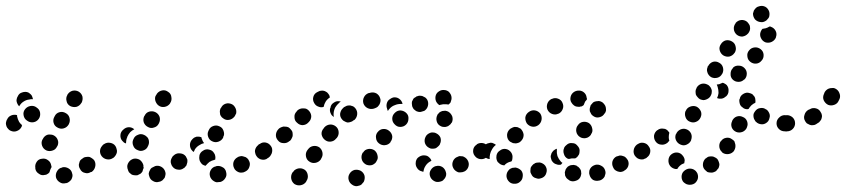

<svg xmlns="http://www.w3.org/2000/svg" viewBox="-28 -590 2873 652"><path d="M214 20Q217 15 218 9Q219 4 217 -1Q215 -12 205 -18Q195 -24 184 -22L183 -21Q177 -20 173 -17Q169 -14 166 -9Q163 -4 162 1Q161 7 162 12Q165 23 175 29Q184 35 195 32H197Q202 31 207 27Q211 24 214 20ZM92 -17Q92 -19 92 -20Q90 -31 97 -41Q103 -50 115 -51Q126 -53 135 -46Q144 -40 146 -28Q146 -28 146 -28Q146 -26 147 -24Q147 -23 147 -21Q147 -21 146 -21Q142 -13 140 -5Q137 -1 133 1Q129 4 124 4Q113 7 104 0Q94 -6 92 -17ZM293 -44Q290 -49 285 -52Q281 -55 276 -57Q271 -58 265 -57Q260 -57 255 -54L254 -53Q249 -50 245 -46Q242 -42 241 -36Q239 -31 240 -26Q241 -20 244 -16Q246 -11 251 -7Q255 -4 260 -3Q266 -1 271 -2Q276 -3 281 -6H283Q292 -12 295 -23Q298 -34 293 -44ZM363 -93Q357 -102 346 -104Q335 -106 325 -99H324Q314 -92 312 -81Q310 -70 317 -60Q324 -51 335 -49Q346 -47 355 -53L357 -54Q366 -61 368 -72Q370 -83 363 -93ZM130 -79Q140 -75 151 -79Q161 -82 166 -93L167 -94Q172 -105 168 -115Q164 -126 153 -131Q149 -133 143 -133Q138 -134 132 -132Q127 -130 123 -126Q119 -122 117 -117L116 -116Q111 -106 115 -95Q119 -84 130 -79ZM47 -165Q41 -170 37 -176Q32 -185 30 -195Q30 -197 30 -199Q20 -202 10 -198Q0 -194 -4 -184L-5 -183Q-7 -178 -8 -172Q-8 -167 -6 -161Q-4 -156 0 -152Q3 -148 8 -146Q19 -141 29 -145Q40 -149 45 -159L46 -161Q46 -162 46 -163Q47 -164 47 -165ZM167 -157Q177 -151 188 -154Q199 -157 205 -167L206 -169Q211 -179 208 -190Q205 -201 195 -206Q185 -212 174 -209Q163 -206 158 -196L157 -194Q151 -184 154 -173Q157 -162 167 -157ZM86 -175Q92 -176 96 -179Q101 -182 104 -187Q110 -196 108 -208Q106 -219 96 -225Q96 -225 95 -226Q86 -232 75 -230Q64 -228 57 -219Q50 -210 52 -199Q54 -187 63 -181Q65 -180 66 -179Q70 -176 76 -175Q81 -174 86 -175ZM239 -279Q230 -284 219 -282Q208 -279 202 -270L201 -269Q201 -269 201 -269Q201 -268 201 -268Q195 -258 198 -247Q200 -236 210 -230Q220 -225 231 -227Q242 -230 248 -240L249 -241Q254 -251 252 -262Q249 -273 239 -279ZM31 -261 32 -262Q36 -273 47 -276Q58 -280 68 -276Q73 -273 77 -269Q81 -265 82 -260Q83 -258 83 -257Q84 -255 84 -253Q78 -254 71 -252Q61 -251 52 -245Q44 -240 39 -232Q38 -231 37 -229Q35 -231 33 -234Q31 -237 30 -240Q28 -245 28 -250Q29 -256 31 -261Z M740 -5Q739 -11 736 -15Q733 -20 728 -22Q723 -25 718 -26Q713 -27 707 -26L705 -25Q694 -23 688 -13Q682 -3 685 8Q686 13 690 18Q693 22 698 25Q702 28 708 29Q713 29 718 28H720Q731 25 737 15Q743 6 740 -5ZM531 14Q533 9 534 3Q535 -2 533 -7Q530 -18 519 -24Q509 -29 499 -26L497 -25Q492 -23 487 -20Q483 -17 481 -12Q478 -7 477 -1Q477 4 479 9Q482 20 492 25Q502 31 513 27H515Q520 25 524 22Q528 18 531 14ZM418 2Q414 -1 410 -5Q407 -10 406 -15Q405 -16 405 -18Q402 -29 409 -39Q415 -48 426 -51Q437 -53 447 -47Q456 -40 459 -29Q459 -29 459 -29Q459 -27 459 -24Q460 -22 460 -20Q457 -14 456 -8Q453 -3 449 0Q444 3 439 5Q434 6 428 5Q423 5 418 2ZM817 -45Q815 -50 811 -53Q807 -57 801 -58Q796 -60 791 -60Q785 -59 780 -57L779 -56Q769 -51 765 -40Q762 -29 767 -19Q769 -14 774 -10Q778 -7 783 -5Q788 -3 794 -4Q799 -4 804 -7L806 -8Q816 -13 819 -24Q823 -35 817 -45ZM608 -38Q609 -44 608 -49Q606 -54 603 -59Q596 -68 585 -69Q573 -71 564 -64L563 -63Q558 -60 556 -55Q553 -50 552 -45Q551 -39 553 -34Q554 -29 558 -24Q565 -15 576 -14Q587 -12 596 -19L598 -20Q602 -24 605 -28Q607 -33 608 -38ZM653 -39Q650 -43 649 -49Q648 -54 649 -59V-61Q651 -72 661 -78Q671 -85 682 -82Q687 -81 692 -78Q696 -75 699 -70Q702 -66 703 -60Q704 -55 703 -50V-48Q703 -48 703 -48Q703 -48 703 -48Q702 -48 702 -48L700 -47Q691 -45 683 -40Q676 -34 670 -27Q670 -27 670 -27Q670 -27 670 -27Q665 -28 660 -31Q656 -34 653 -39ZM890 -92Q883 -101 872 -103Q861 -105 851 -99L850 -98Q845 -95 842 -90Q839 -85 838 -80Q837 -75 839 -69Q840 -64 843 -60Q846 -55 851 -52Q855 -49 861 -48Q866 -47 871 -48Q877 -49 881 -53L883 -54Q892 -60 894 -71Q896 -83 890 -92ZM369 -73Q370 -78 368 -84Q367 -89 364 -94Q358 -103 346 -105Q335 -107 326 -101L324 -100Q320 -97 317 -92Q314 -87 313 -82Q312 -77 313 -71Q314 -66 317 -61Q324 -52 335 -50Q346 -48 356 -54L357 -55Q362 -58 365 -63Q368 -68 369 -73ZM617 -98Q617 -103 619 -108Q621 -113 625 -117L627 -119Q632 -124 640 -126Q648 -127 656 -124Q656 -121 658 -117Q660 -110 665 -104Q656 -102 649 -97Q640 -92 634 -83Q632 -79 630 -74Q628 -75 627 -76Q626 -77 625 -78Q621 -82 619 -87Q617 -92 617 -98ZM440 -80Q450 -75 461 -80Q471 -84 475 -95L476 -97Q478 -102 478 -107Q478 -113 476 -118Q474 -123 470 -126Q466 -130 461 -132Q450 -137 440 -132Q429 -128 425 -117L424 -115Q420 -105 425 -94Q429 -84 440 -80ZM428 -151Q420 -158 410 -158Q400 -158 392 -151L391 -150Q382 -143 381 -132Q380 -120 387 -112Q390 -109 393 -106Q396 -104 400 -103Q400 -104 400 -105Q400 -115 404 -124V-125Q408 -134 414 -141Q420 -147 428 -151ZM693 -110Q703 -105 714 -109Q725 -113 730 -123V-125Q733 -130 733 -135Q733 -140 731 -146Q729 -151 726 -155Q722 -159 717 -161Q707 -166 696 -162Q685 -158 681 -148L680 -146Q675 -136 679 -125Q683 -114 693 -110ZM474 -159Q484 -153 495 -157Q506 -160 511 -170L512 -172Q517 -182 514 -193Q510 -204 500 -209Q490 -214 479 -211Q468 -208 463 -197L462 -196Q457 -186 460 -175Q464 -164 474 -159ZM719 -206Q719 -200 722 -196Q725 -191 730 -188Q739 -181 750 -183Q761 -185 768 -194L769 -195Q772 -200 774 -205Q775 -210 774 -216Q773 -221 770 -226Q767 -231 763 -234Q754 -240 743 -239Q731 -237 725 -228L724 -226Q720 -222 719 -216Q718 -211 719 -206ZM543 -278Q534 -285 523 -283Q512 -281 505 -272L504 -270Q501 -266 499 -261Q498 -255 499 -250Q500 -245 503 -240Q506 -235 510 -232Q519 -225 531 -227Q542 -229 549 -238L550 -240Q556 -249 554 -260Q553 -272 543 -278Z M1197 -10Q1187 -15 1176 -13Q1165 -10 1159 0Q1153 10 1156 21Q1159 32 1169 38Q1173 41 1179 42Q1184 43 1189 41Q1195 40 1199 37Q1203 33 1206 29L1207 28Q1212 18 1210 7Q1207 -4 1197 -10ZM1006 -14Q1001 -17 996 -18Q991 -19 985 -18Q980 -17 975 -14Q971 -12 968 -7L965 -4Q959 6 961 17Q963 28 972 35Q982 41 993 39Q1004 37 1011 28L1013 24Q1019 15 1017 4Q1015 -8 1006 -14ZM1483 15Q1486 10 1487 5Q1488 -1 1486 -6Q1483 -17 1474 -23Q1464 -29 1453 -26H1452Q1441 -23 1435 -13Q1429 -4 1432 7Q1435 18 1445 24Q1454 30 1466 27Q1471 26 1476 23Q1480 19 1483 15ZM1560 -46Q1558 -50 1553 -54Q1549 -57 1544 -59Q1538 -60 1533 -60Q1528 -59 1523 -56H1522Q1512 -50 1509 -39Q1506 -28 1512 -18Q1514 -14 1519 -10Q1523 -7 1528 -5Q1533 -4 1539 -5Q1544 -5 1549 -8H1550Q1560 -14 1563 -25Q1566 -36 1560 -46ZM1384 -40V-41Q1385 -46 1388 -51Q1391 -55 1396 -58Q1401 -61 1406 -62Q1411 -63 1417 -62Q1424 -61 1429 -56Q1435 -51 1437 -44Q1433 -42 1430 -40Q1421 -34 1416 -25Q1411 -17 1410 -7Q1409 -7 1407 -7Q1406 -8 1405 -8Q1394 -10 1388 -20Q1382 -29 1384 -40ZM1243 -80Q1238 -83 1233 -84Q1227 -85 1222 -84Q1217 -83 1212 -80Q1208 -77 1205 -72H1204Q1198 -62 1200 -51Q1202 -40 1212 -33Q1216 -30 1222 -29Q1227 -28 1233 -29Q1238 -30 1242 -33Q1247 -36 1250 -41V-42Q1257 -51 1254 -62Q1252 -73 1243 -80ZM1056 -90Q1051 -93 1046 -94Q1041 -95 1035 -94Q1030 -93 1025 -90Q1021 -87 1018 -83L1015 -79Q1009 -70 1011 -59Q1013 -47 1023 -41Q1032 -35 1043 -37Q1054 -39 1061 -48L1063 -52Q1069 -61 1067 -72Q1065 -83 1056 -90ZM1630 -93Q1626 -97 1622 -100Q1617 -103 1612 -104Q1607 -105 1601 -104Q1596 -103 1591 -100V-99Q1581 -93 1579 -82Q1577 -70 1584 -61Q1587 -57 1591 -54Q1596 -51 1601 -50Q1607 -49 1612 -50Q1617 -51 1622 -54Q1632 -61 1634 -72Q1636 -83 1630 -93ZM896 -74Q897 -79 896 -85Q895 -90 892 -94Q885 -104 874 -106Q863 -108 854 -101L851 -100Q847 -96 844 -92Q841 -87 840 -82Q839 -76 840 -71Q841 -66 844 -61Q851 -52 862 -50Q873 -48 883 -54L885 -56Q890 -59 892 -64Q895 -68 896 -74ZM1417 -125Q1412 -115 1415 -104Q1419 -93 1429 -88Q1434 -85 1439 -85Q1445 -85 1450 -86Q1455 -88 1459 -92Q1463 -95 1466 -100V-101Q1471 -111 1468 -122Q1464 -132 1454 -137Q1449 -140 1444 -140Q1438 -141 1433 -139Q1428 -137 1424 -134Q1419 -130 1417 -125ZM1293 -146Q1284 -153 1273 -152Q1262 -151 1255 -142L1254 -141Q1247 -132 1249 -121Q1250 -110 1259 -103Q1268 -96 1279 -97Q1291 -98 1298 -107V-108Q1305 -117 1304 -128Q1302 -139 1293 -146ZM966 -131Q966 -137 965 -142Q963 -147 959 -151Q956 -155 951 -158Q946 -160 940 -160Q935 -161 930 -159Q924 -157 920 -154L918 -152Q910 -144 909 -133Q908 -122 916 -113Q923 -104 935 -104Q946 -103 955 -111L957 -112Q961 -116 963 -121Q966 -126 966 -131ZM1112 -161Q1103 -168 1092 -167Q1081 -166 1073 -157L1071 -154Q1063 -145 1064 -134Q1066 -123 1074 -116Q1083 -108 1094 -109Q1106 -110 1113 -119L1116 -122Q1123 -131 1122 -142Q1121 -154 1112 -161ZM1468 -162Q1473 -159 1478 -159Q1484 -158 1489 -160Q1494 -161 1498 -165Q1503 -168 1505 -173H1506Q1511 -183 1508 -194Q1504 -205 1494 -211Q1490 -213 1484 -214Q1479 -214 1474 -213Q1468 -211 1464 -208Q1460 -204 1457 -200V-199Q1452 -189 1455 -178Q1458 -167 1468 -162ZM1352 -206Q1344 -214 1332 -215Q1321 -215 1313 -207L1312 -206Q1304 -198 1304 -187Q1304 -176 1312 -168Q1320 -159 1331 -159Q1343 -159 1351 -167Q1359 -175 1359 -187Q1360 -198 1352 -206ZM1020 -215Q1016 -219 1011 -221Q1006 -222 1000 -222Q995 -222 990 -220Q985 -218 981 -214L979 -211Q971 -203 972 -192Q972 -180 981 -173Q989 -165 1000 -165Q1012 -166 1019 -174L1021 -176Q1029 -184 1029 -196Q1028 -207 1020 -215ZM1179 -222Q1176 -226 1171 -229Q1166 -231 1161 -232Q1155 -232 1150 -231Q1145 -229 1140 -226L1137 -223Q1129 -216 1127 -204Q1126 -193 1134 -184Q1137 -180 1142 -178Q1147 -175 1152 -174Q1158 -174 1163 -176Q1168 -177 1172 -181L1176 -183Q1184 -191 1185 -202Q1186 -213 1179 -222ZM1105 -241Q1114 -248 1125 -246Q1126 -246 1127 -246Q1128 -245 1129 -245Q1127 -244 1126 -243L1123 -240Q1116 -234 1111 -226Q1106 -217 1105 -206Q1104 -199 1106 -193Q1098 -197 1095 -205Q1091 -213 1093 -222Q1093 -223 1094 -223Q1095 -235 1105 -241ZM1423 -251Q1420 -256 1416 -259Q1411 -262 1406 -264Q1401 -265 1395 -265Q1390 -264 1385 -262V-261Q1380 -259 1376 -255Q1373 -250 1371 -245Q1370 -240 1371 -234Q1371 -229 1374 -224Q1376 -219 1381 -216Q1385 -212 1390 -211Q1395 -209 1401 -210Q1406 -211 1411 -213H1412Q1422 -219 1425 -230Q1428 -241 1423 -251ZM1285 -237Q1286 -242 1289 -247Q1292 -251 1297 -254Q1301 -257 1307 -259Q1318 -261 1327 -255Q1337 -248 1339 -237Q1339 -237 1339 -237Q1336 -237 1333 -237Q1322 -237 1313 -233Q1304 -230 1297 -223Q1292 -218 1289 -213Q1288 -216 1287 -219Q1286 -222 1285 -226Q1285 -226 1285 -226Q1284 -231 1285 -237ZM1261 -236Q1263 -240 1264 -246Q1265 -251 1263 -256Q1260 -267 1250 -273Q1240 -278 1229 -275Q1227 -274 1224 -274Q1213 -270 1208 -260Q1203 -250 1206 -239Q1210 -228 1220 -223Q1230 -218 1241 -221Q1243 -222 1244 -222Q1250 -224 1254 -227Q1258 -231 1261 -236ZM1049 -277Q1051 -278 1053 -279Q1058 -282 1063 -282Q1068 -283 1074 -281Q1079 -279 1083 -276Q1087 -272 1090 -267Q1091 -265 1091 -264Q1092 -262 1092 -260Q1092 -260 1092 -259Q1083 -253 1078 -245Q1073 -237 1071 -227Q1062 -224 1053 -228Q1044 -231 1039 -240Q1033 -250 1036 -261Q1039 -272 1049 -277ZM1451 -263Q1453 -274 1463 -280Q1472 -286 1483 -284H1484Q1489 -283 1494 -280Q1498 -277 1501 -272Q1504 -268 1505 -262Q1506 -257 1505 -252Q1504 -247 1502 -242Q1499 -238 1495 -235Q1491 -236 1487 -236Q1477 -237 1467 -234Q1466 -234 1464 -233Q1461 -235 1459 -237Q1457 -239 1455 -242Q1452 -246 1451 -252Q1450 -257 1451 -263Z M1747 10Q1749 -2 1742 -11Q1734 -19 1723 -21H1722Q1717 -21 1712 -20Q1706 -18 1702 -15Q1698 -11 1695 -6Q1693 -2 1692 4Q1691 15 1698 24Q1705 33 1716 34H1717Q1729 35 1737 28Q1746 21 1747 10ZM1943 11Q1945 6 1946 0Q1946 -5 1945 -10Q1943 -16 1939 -20Q1936 -24 1931 -26Q1931 -27 1931 -27Q1926 -29 1920 -30Q1915 -30 1910 -29Q1904 -27 1900 -24Q1896 -20 1893 -15Q1891 -10 1890 -5Q1890 0 1891 6Q1893 11 1896 15Q1900 19 1905 22Q1905 22 1906 23Q1916 28 1927 24Q1938 21 1943 11ZM2025 10Q2027 5 2028 0Q2029 -6 2027 -11Q2024 -22 2014 -27Q2004 -33 1993 -30Q1987 -28 1983 -25Q1979 -22 1976 -17Q1973 -12 1973 -7Q1972 -1 1974 4Q1977 15 1986 21Q1996 26 2007 23H2008Q2013 22 2018 18Q2022 15 2025 10ZM1826 -23Q1824 -28 1819 -32Q1815 -35 1810 -37Q1805 -39 1799 -38Q1794 -38 1789 -36L1788 -35Q1783 -33 1780 -29Q1776 -25 1774 -20Q1773 -14 1773 -9Q1773 -3 1776 1Q1778 6 1782 10Q1787 14 1792 15Q1797 17 1802 17Q1808 16 1813 14Q1824 9 1827 -2Q1831 -13 1826 -23ZM2104 -46Q2101 -51 2097 -55Q2093 -59 2088 -60Q2083 -62 2077 -62Q2072 -61 2067 -59H2066Q2056 -54 2052 -43Q2049 -32 2054 -22Q2056 -17 2060 -13Q2064 -10 2069 -8Q2075 -6 2080 -6Q2086 -7 2090 -9L2091 -10Q2101 -15 2105 -25Q2109 -36 2104 -46ZM1662 -40Q1659 -45 1658 -50Q1657 -55 1658 -61V-62Q1660 -73 1670 -79Q1679 -86 1690 -84Q1701 -82 1708 -72Q1714 -63 1712 -52V-51Q1712 -49 1711 -46Q1710 -44 1709 -42Q1707 -42 1706 -41Q1696 -39 1688 -32Q1686 -30 1684 -28Q1683 -28 1682 -29Q1681 -29 1680 -29Q1675 -30 1670 -33Q1666 -36 1662 -40ZM1842 -60Q1843 -65 1845 -70Q1848 -75 1852 -79Q1855 -81 1858 -83Q1860 -84 1863 -85Q1863 -83 1863 -80Q1862 -70 1865 -60Q1869 -50 1876 -42Q1878 -39 1882 -37Q1879 -34 1877 -31Q1869 -29 1862 -32Q1854 -34 1849 -40Q1845 -44 1844 -49Q1842 -55 1842 -60ZM2179 -72Q2180 -77 2178 -83Q2177 -88 2174 -92Q2168 -102 2156 -104Q2145 -106 2136 -99H2135Q2126 -92 2124 -81Q2122 -70 2128 -61Q2132 -56 2136 -53Q2141 -50 2146 -49Q2152 -48 2157 -49Q2162 -51 2167 -54Q2172 -57 2175 -62Q2178 -67 2179 -72ZM1656 -98Q1654 -100 1650 -102Q1646 -104 1643 -105Q1637 -106 1632 -104Q1626 -103 1622 -100H1621Q1612 -93 1610 -82Q1608 -71 1614 -61Q1618 -56 1624 -53Q1629 -50 1635 -50Q1634 -57 1636 -65V-66Q1638 -75 1643 -83Q1648 -92 1656 -98ZM1888 -88V-89Q1891 -94 1895 -97Q1899 -101 1904 -103Q1909 -105 1915 -104Q1920 -104 1925 -102Q1930 -99 1933 -95Q1937 -91 1939 -86Q1941 -81 1940 -75Q1940 -70 1938 -65L1937 -64Q1935 -60 1932 -57Q1929 -54 1925 -52Q1924 -52 1923 -52Q1913 -53 1903 -50Q1903 -50 1902 -51Q1901 -51 1900 -51Q1890 -56 1887 -67Q1883 -78 1888 -88ZM1704 -109Q1709 -106 1714 -104Q1719 -103 1724 -103Q1730 -104 1735 -106Q1740 -109 1743 -113L1744 -114Q1751 -123 1750 -134Q1748 -145 1740 -153Q1735 -156 1730 -158Q1725 -159 1719 -159Q1714 -158 1709 -155Q1704 -153 1701 -149L1700 -148Q1693 -139 1694 -128Q1695 -116 1704 -109ZM1929 -143Q1930 -137 1933 -133Q1936 -128 1941 -125Q1945 -122 1951 -121Q1956 -120 1961 -121Q1967 -122 1971 -125Q1976 -128 1979 -133V-134Q1986 -143 1983 -154Q1981 -165 1972 -172Q1962 -178 1951 -176Q1940 -174 1934 -164L1933 -163Q1930 -159 1929 -153Q1928 -148 1929 -143ZM1761 -171Q1768 -162 1779 -160Q1790 -158 1800 -165Q1809 -172 1811 -183Q1813 -194 1807 -204Q1800 -213 1789 -215Q1778 -217 1768 -210Q1758 -203 1756 -192Q1755 -181 1761 -171ZM1975 -212Q1977 -207 1980 -202Q1983 -198 1988 -195Q1997 -189 2008 -192Q2020 -195 2025 -205H2026Q2029 -210 2030 -215Q2030 -221 2029 -226Q2028 -231 2024 -236Q2021 -240 2017 -243Q2012 -246 2006 -247Q2001 -247 1996 -246Q1990 -245 1986 -242Q1982 -238 1979 -234L1978 -233Q1976 -228 1975 -223Q1974 -217 1975 -212ZM1831 -218Q1836 -207 1847 -203Q1858 -199 1868 -204H1869Q1879 -209 1883 -220Q1887 -230 1882 -241Q1878 -251 1867 -255Q1856 -259 1846 -254H1845Q1835 -249 1831 -239Q1827 -228 1831 -218ZM1941 -228 1940 -227Q1935 -227 1930 -228Q1924 -229 1920 -233Q1916 -236 1913 -241Q1910 -245 1909 -251Q1908 -262 1914 -271Q1921 -280 1932 -282H1933Q1945 -284 1954 -277Q1963 -270 1964 -259Q1965 -257 1965 -256Q1965 -254 1965 -252Q1962 -249 1959 -245Q1956 -239 1954 -233Q1951 -231 1948 -229Q1945 -228 1941 -228Z M2342 5Q2341 -1 2338 -5Q2335 -10 2330 -13Q2326 -16 2320 -17Q2315 -18 2310 -17H2309Q2298 -14 2291 -5Q2285 4 2287 16Q2288 21 2291 26Q2294 30 2299 33Q2303 36 2309 37Q2314 38 2320 37Q2332 35 2338 25Q2344 16 2342 5ZM2415 -30Q2415 -35 2413 -40Q2411 -46 2408 -50Q2404 -54 2399 -56Q2394 -59 2389 -59Q2383 -59 2378 -58Q2373 -56 2369 -52H2368Q2360 -44 2359 -33Q2358 -21 2366 -13Q2370 -9 2374 -6Q2379 -4 2385 -4Q2390 -3 2395 -5Q2401 -7 2405 -10V-11Q2409 -15 2412 -19Q2414 -24 2415 -30ZM2242 -47Q2243 -59 2252 -66Q2261 -73 2272 -72Q2283 -71 2290 -62Q2298 -53 2297 -42L2296 -41Q2296 -40 2296 -39Q2296 -37 2296 -36Q2291 -34 2287 -32Q2278 -26 2273 -18Q2272 -17 2272 -16Q2271 -16 2269 -16Q2268 -16 2266 -16Q2255 -18 2248 -26Q2241 -35 2242 -47ZM2175 -93Q2169 -103 2157 -105Q2146 -107 2137 -100H2136Q2127 -93 2125 -82Q2123 -71 2129 -61Q2136 -52 2147 -50Q2158 -48 2168 -54V-55Q2178 -61 2180 -73Q2182 -84 2175 -93ZM2469 -100Q2468 -105 2466 -110Q2463 -114 2458 -117Q2449 -124 2438 -122Q2426 -120 2420 -110H2419Q2416 -105 2415 -100Q2414 -95 2415 -89Q2416 -84 2419 -79Q2422 -75 2426 -71Q2436 -65 2447 -67Q2458 -69 2465 -78V-79Q2468 -83 2469 -89Q2470 -94 2469 -100ZM2283 -99Q2294 -94 2304 -99Q2315 -104 2319 -114V-115Q2323 -126 2319 -136Q2314 -147 2303 -151Q2293 -155 2282 -150Q2272 -145 2268 -135L2267 -134Q2263 -123 2268 -113Q2273 -103 2283 -99ZM2237 -104Q2227 -97 2216 -99Q2205 -100 2198 -110Q2192 -119 2193 -130Q2195 -141 2204 -148H2205Q2209 -152 2215 -153Q2220 -154 2225 -153Q2231 -153 2235 -150Q2240 -147 2243 -142Q2244 -142 2244 -141Q2245 -140 2245 -139Q2243 -132 2243 -124Q2243 -118 2245 -112Q2243 -110 2241 -108Q2240 -106 2237 -104ZM2494 -193Q2484 -198 2473 -194Q2463 -190 2458 -179V-178Q2453 -168 2457 -157Q2461 -147 2472 -142Q2482 -138 2493 -142Q2503 -146 2508 -156V-157Q2513 -167 2509 -178Q2505 -189 2494 -193ZM2657 -151Q2661 -155 2663 -160Q2665 -165 2665 -171Q2665 -182 2657 -190Q2649 -198 2638 -199H2637Q2626 -199 2618 -191Q2609 -183 2609 -171Q2609 -160 2617 -152Q2625 -144 2637 -144H2638Q2643 -143 2648 -146Q2653 -148 2657 -151ZM2581 -179Q2584 -184 2585 -189Q2587 -195 2586 -200Q2585 -205 2582 -210Q2579 -215 2575 -218H2574Q2565 -225 2554 -223Q2543 -222 2536 -212Q2533 -208 2531 -203Q2530 -197 2531 -192Q2532 -186 2535 -182Q2537 -177 2542 -174L2543 -173Q2552 -167 2563 -168Q2574 -170 2581 -179ZM2314 -177Q2325 -172 2335 -176Q2346 -180 2351 -191Q2356 -202 2352 -212Q2347 -223 2337 -228Q2327 -232 2316 -228Q2305 -224 2301 -214L2300 -213Q2296 -203 2300 -192Q2304 -181 2314 -177ZM2486 -233Q2484 -237 2483 -243Q2482 -248 2483 -253L2484 -254Q2485 -260 2488 -264Q2491 -268 2496 -271Q2501 -274 2506 -275Q2512 -276 2517 -274Q2522 -273 2527 -270Q2531 -266 2534 -262Q2537 -257 2537 -252Q2538 -247 2537 -241Q2534 -240 2531 -238Q2523 -233 2518 -226Q2516 -223 2514 -220Q2511 -219 2509 -219Q2506 -219 2503 -220Q2498 -221 2494 -225Q2489 -228 2486 -233ZM2335 -269Q2337 -264 2341 -260Q2344 -256 2349 -253Q2354 -251 2360 -250Q2365 -250 2370 -252Q2375 -254 2379 -257Q2384 -261 2386 -266Q2389 -271 2389 -277Q2390 -282 2388 -287Q2386 -293 2382 -297Q2379 -301 2374 -303Q2364 -308 2353 -305Q2342 -301 2337 -291V-290Q2334 -285 2334 -280Q2334 -274 2335 -269ZM2433 -306Q2437 -304 2440 -301Q2447 -292 2446 -281Q2446 -270 2437 -262H2436Q2430 -256 2422 -255Q2414 -254 2407 -257Q2411 -265 2412 -274Q2412 -285 2409 -295Q2408 -299 2406 -303Q2410 -303 2414 -304Q2420 -306 2426 -309Q2430 -308 2433 -306ZM2500 -359Q2492 -367 2481 -367Q2469 -368 2461 -360V-359Q2453 -351 2453 -340Q2452 -328 2460 -320Q2468 -312 2480 -312Q2491 -312 2499 -320H2500Q2508 -328 2508 -340Q2508 -351 2500 -359ZM2374 -345Q2375 -340 2379 -335Q2382 -331 2387 -328Q2397 -323 2408 -326Q2419 -329 2424 -339L2425 -340Q2430 -350 2427 -361Q2424 -372 2414 -377Q2404 -383 2393 -380Q2382 -376 2377 -366H2376Q2374 -361 2373 -356Q2372 -350 2374 -345ZM2555 -423Q2546 -430 2535 -429Q2523 -428 2516 -419Q2508 -410 2510 -398Q2511 -387 2520 -380Q2529 -373 2540 -374Q2551 -375 2558 -384L2559 -385Q2566 -393 2565 -405Q2564 -416 2555 -423ZM2428 -402Q2438 -396 2449 -398Q2460 -401 2466 -410L2467 -411Q2473 -421 2470 -432Q2468 -443 2458 -449Q2448 -455 2437 -453Q2426 -450 2420 -440Q2413 -430 2416 -419Q2419 -408 2428 -402ZM2590 -499Q2589 -500 2588 -500Q2586 -500 2585 -500Q2579 -496 2572 -494Q2567 -493 2561 -492Q2559 -490 2558 -488Q2556 -485 2555 -482Q2551 -471 2556 -461Q2561 -450 2572 -446Q2583 -443 2593 -448Q2603 -453 2607 -463V-464Q2611 -475 2606 -485Q2601 -495 2590 -499ZM2474 -472Q2483 -465 2494 -466Q2505 -468 2512 -476L2513 -477Q2516 -481 2518 -486Q2520 -492 2519 -497Q2519 -503 2516 -507Q2513 -512 2509 -516Q2500 -523 2489 -522Q2478 -521 2470 -512V-511Q2463 -502 2464 -491Q2465 -480 2474 -472ZM2539 -563Q2535 -559 2532 -554Q2530 -549 2529 -544Q2529 -533 2536 -524Q2544 -516 2555 -515Q2555 -515 2555 -515Q2561 -514 2566 -516Q2571 -518 2575 -521Q2579 -525 2582 -529Q2585 -534 2585 -540Q2586 -551 2579 -560Q2572 -569 2560 -570Q2559 -570 2559 -570Q2553 -570 2548 -568Q2543 -567 2539 -563Z M2664 -152Q2668 -156 2670 -161Q2672 -166 2672 -171Q2672 -183 2664 -191Q2655 -199 2644 -199Q2641 -198 2638 -198Q2627 -199 2619 -191Q2611 -183 2611 -171Q2610 -166 2612 -161Q2615 -156 2618 -152Q2622 -148 2627 -146Q2632 -144 2638 -144Q2641 -143 2645 -144Q2650 -144 2655 -146Q2660 -148 2664 -152ZM2762 -188Q2764 -194 2763 -199Q2762 -205 2759 -209Q2754 -219 2743 -222Q2731 -225 2722 -219Q2719 -218 2717 -217Q2707 -211 2704 -200Q2700 -189 2706 -179Q2708 -175 2712 -171Q2717 -168 2722 -166Q2727 -164 2733 -165Q2738 -165 2743 -168Q2746 -170 2749 -172Q2754 -174 2757 -179Q2761 -183 2762 -188ZM2807 -290Q2802 -292 2797 -291Q2791 -291 2786 -289Q2781 -287 2777 -283Q2773 -279 2771 -274Q2771 -272 2770 -271Q2765 -260 2769 -250Q2774 -239 2784 -234Q2794 -230 2805 -234Q2816 -238 2820 -248Q2821 -251 2823 -254Q2827 -264 2822 -275Q2818 -285 2807 -290Z"/></svg>

Font: FRB American Cursive Guidelines Dotted Ultra
Style: Bold Italic
Weight: 1000
Italic angle: -25°
Version: Version 2.0;Modular Font Editor K font №1